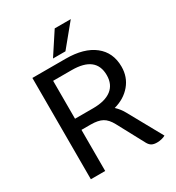

<svg xmlns="http://www.w3.org/2000/svg" viewBox="-209 -1015 1052 1149"><g transform="rotate(-30 316.5 -441.0)"><path d="M595 -6Q585 0 569 4Q553 8 537 8Q514 8 500.5 0.5Q487 -7 477 -25L377 -211Q355 -252 326 -268Q297 -284 245 -284H182V0H83V-700H313Q439 -700 509 -645Q579 -590 579 -492Q579 -421 536 -369.5Q493 -318 420 -298Q449 -271 467 -237ZM307 -361Q390 -361 433.5 -394.5Q477 -428 477 -492Q477 -623 310 -623H182V-361ZM347 -890H458L334 -739H248Z"/></g></svg>

Font: Krub Medium
Style: Regular
Weight: 500
Designer: Ekaluck Peanpanawate
Foundry: Cadson Demak Co.,Ltd.
Version: Version 1.000; ttfautohint (v1.6)